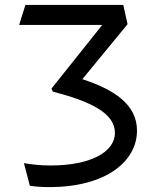

<svg xmlns="http://www.w3.org/2000/svg" viewBox="-20 -750 660 782"><path d="M396.5 -648.5H58L83.5 -730H482L499.5 -651.5L315.5 -427.5C444 -385.5 538 -325 538 -218C538 -95.5 415.5 12 181 12C143 12 121 9.5 101.5 6.5L77.5 -85.5C108 -80.5 140.5 -76 186 -76C343.5 -76 448 -128 448 -209C448 -288 352.5 -336 195 -377L189.5 -389Z"/></svg>

Font: Monaspace Argon
Style: Regular
Weight: 400
Designer: Riley Cran & the Lettermatic Team
Foundry: Lettermatic
Version: Version 1.200 (Monaspace Argon)